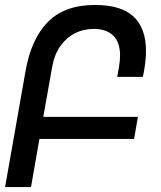

<svg xmlns="http://www.w3.org/2000/svg" viewBox="-28 -754 648 774"><path d="M354.5 -734Q460.5 -734 510.5 -687Q560.5 -640 560.5 -549Q560.5 -512.5 553 -470.5L548 -444H444.5L451.5 -483Q456 -508.5 456 -529.5Q456 -584.5 428 -611Q400 -637.5 350 -637.5Q308.5 -637.5 273.8 -619.8Q239 -602 215 -567.8Q191 -533.5 182.5 -485L146.5 -283H528L512.5 -194H131L97 0H-7.5L75 -467.5Q97.5 -597 165 -665.5Q232.5 -734 354.5 -734Z"/></svg>

Font: JuliaMono MediumItalic
Style: Regular
Weight: 500
Italic angle: -9°
Monospace: yes
Designer: cormullion
Foundry: corm
Version: Version 0.049; ttfautohint (v1.8.4)